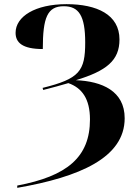

<svg xmlns="http://www.w3.org/2000/svg" viewBox="-20 -744 656 924"><path d="M63 149V160C363 108 580 15 580 -175C580 -306 471 -353 345 -358C493 -403 555 -453 555 -554C555 -674 446 -724 300 -724C150 -724 55 -665 55 -586C55 -539 88 -508 186 -508C186 -660 208 -714 287 -714C359 -714 390 -669 390 -540C390 -402 363 -365 185 -321L188 -311C228 -321 275 -334 309 -344C374 -321 413 -269 413 -169C413 13 302 104 63 149Z"/></svg>

Font: Noto Serif Display
Style: Bold
Weight: 700
Designer: Monotype Design Team
Foundry: Monotype Imaging Inc.
Version: Version 2.009